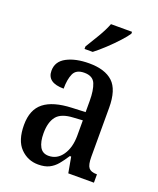

<svg xmlns="http://www.w3.org/2000/svg" viewBox="-143 -853 784 950"><g transform="rotate(20 248.5 -378.0)"><path d="M173 10Q118 10 79.5 -29.5Q41 -69 41 -151Q41 -231 89 -269Q137 -307 235 -311L306 -314V-373Q306 -429 292.5 -462Q279 -495 234 -495Q191 -495 177.5 -465Q164 -435 164 -386Q77 -386 77 -449Q77 -498 123.5 -522.5Q170 -547 241 -547Q324 -547 366 -508Q408 -469 408 -374V-116Q408 -74 420 -59Q432 -44 461 -44H464V0H329L314 -83H307Q289 -55 271.5 -34Q254 -13 231 -1.5Q208 10 173 10ZM207 -48Q252 -48 279.5 -88Q307 -128 307 -191V-271L259 -268Q195 -265 170.5 -234Q146 -203 146 -145Q146 -100 160.5 -74Q175 -48 207 -48ZM194 -619Q215 -653 238.5 -692.5Q262 -732 275 -766H386V-756Q375 -739 349.5 -711Q324 -683 293.5 -654.5Q263 -626 237 -606H194Z"/></g></svg>

Font: Noto Serif Lao Condensed Medium
Style: Regular
Weight: 500
Width: 3
Designer: Monotype Design Team
Foundry: Monotype Imaging Inc.
Version: Version 2.003; ttfautohint (v1.8.4.7-5d5b)